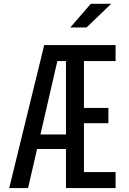

<svg xmlns="http://www.w3.org/2000/svg" viewBox="-20 -960 660 980"><path d="M316.7 0V-730H408.5V0ZM570 0H366.8V-81.8H570ZM533.2 -331.2H371.8V-409H533.2ZM366.8 -648.2V-730H570V-648.2ZM272.8 -648.2 123.3 0H27L205.7 -730H342.7V-648.2ZM138.3 -273.5H371.8V-199.5H138.3ZM421.7 -819.8 547.5 -940.5H443.3L338.8 -819.8Z"/></svg>

Font: Monaspace Neon Var
Style: Regular
Weight: 400
Designer: Riley Cran and the Lettermatic Team
Version: Version 1.000 (Monaspace Neon Var)